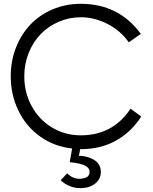

<svg xmlns="http://www.w3.org/2000/svg" viewBox="-20 -766 800 1003"><path d="M401.9 13.2H398.9L392.1 47.9Q416 47.9 439.9 55.2Q506.8 75.7 506.8 131.8Q506.8 169.9 476.6 193.4Q446.3 216.8 400.9 216.8Q341.3 216.8 296.9 175.8L331.1 139.2Q358.4 168 396 168Q404.8 168 412.6 166.5Q420.4 165 429.2 161.6Q438 158.2 443.1 150.1Q448.2 142.1 448.2 130.9Q448.2 96.7 374 85L344.2 81.1L356.9 9.8Q262.7 -0.5 189.2 -53.2Q115.7 -106 75.9 -188.5Q36.1 -271 36.1 -368.2Q36.1 -446.8 63 -516.1Q89.8 -585.4 137.5 -636.2Q185.1 -687 253.7 -716.6Q322.3 -746.1 401.9 -746.1Q600.6 -746.1 715.8 -588.9L652.8 -544.9Q609.4 -606.4 541.5 -641.1Q473.6 -675.8 401.9 -675.8Q341.3 -675.8 286.9 -652.3Q232.4 -628.9 192.9 -588.1Q153.3 -547.4 130.1 -490Q106.9 -432.6 106.9 -368.2Q106.9 -281.7 146 -210.7Q185.1 -139.6 252.7 -99.4Q320.3 -59.1 401.9 -59.1Q569.8 -59.1 662.1 -198.2L717.8 -157.2Q665.5 -75.7 585.4 -31.2Q505.4 13.2 401.9 13.2Z"/></svg>

Font: Kreadon
Style: Regular
Weight: 400
Designer: kohakuno
Foundry: StudioGnu
Version: Version 1.000;Glyphs 3.1.2 (3151)